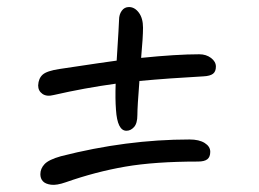

<svg xmlns="http://www.w3.org/2000/svg" viewBox="-20 -630 740 548"><path d="M133.8 -358.9Q113.3 -353.5 101.1 -362.1Q88.9 -370.6 88.9 -386.2Q89.8 -406.2 101.8 -417Q113.8 -427.7 149.9 -433.1Q289.6 -454.1 313 -457Q319.8 -564 319.8 -573.2Q319.8 -588.4 327.4 -599.1Q335 -609.9 348.1 -609.9Q364.3 -609.9 376.2 -594Q388.2 -578.1 388.2 -550.8Q388.2 -523.9 382.8 -464.8Q484.4 -475.1 548.8 -475.1Q568.4 -475.1 582.3 -464.6Q596.2 -454.1 596.2 -439.9Q596.2 -425.8 587.9 -419.4Q579.6 -413.1 561 -412.1Q462.4 -406.7 377.9 -398.9Q372.1 -324.7 372.1 -301.8Q372.1 -277.8 362.5 -267.3Q353 -256.8 340.8 -256.8Q314.9 -256.8 311 -316.9Q308.6 -347.7 310.1 -391.1Q221.2 -378.9 133.8 -358.9ZM168 -109.9Q141.6 -100.6 125.5 -102.8Q109.4 -105 102.3 -112.8Q95.2 -120.6 95.2 -132.8Q95.2 -148.9 107.2 -161.6Q119.1 -174.3 153.8 -184.1Q340.8 -231.9 521 -231.9Q548.3 -231.9 564.2 -221.9Q580.1 -211.9 580.1 -196.8Q580.1 -182.1 571.8 -175.5Q563.5 -168.9 544.9 -168.9Q421.9 -168.9 337.2 -154.3Q252.4 -139.6 168 -109.9Z"/></svg>

Font: Shantell Sans Bouncy
Style: Regular
Weight: 300
Designer: Stephen Nixon, Anya Danilova, Shantell Martin
Foundry: Arrow Type
Version: Version 1.006;[9816181b4]